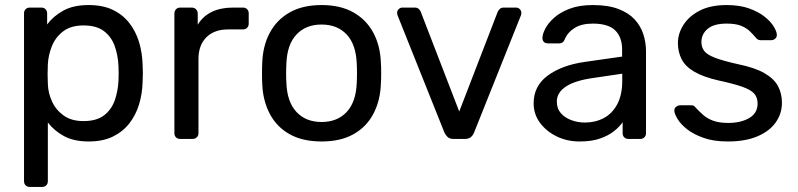

<svg xmlns="http://www.w3.org/2000/svg" viewBox="-20 -550 3157 760"><path d="M98 190Q87.8 190 81.4 183.6Q75.1 177.3 75.1 167.1V-497.1Q75.1 -507.3 81.4 -513.6Q87.8 -520 98 -520H143.7Q153.9 -520 160.2 -513.6Q166.6 -507.3 166.6 -497.1V-453.2Q191.2 -486.3 231 -508.2Q270.7 -530 330.9 -530Q387.1 -530 426.5 -511Q465.9 -492 491.6 -459.2Q517.2 -426.4 530.2 -384.1Q543.1 -341.7 544.5 -294.1Q545.5 -277.8 545.5 -260Q545.5 -242.2 544.5 -225.7Q543.3 -178.9 530.4 -136.6Q517.4 -94.3 491.8 -61.4Q466.1 -28.6 426.6 -9.3Q387.1 10 330.9 10Q272.6 10 233.3 -11.3Q194.1 -32.6 169.4 -65.4V167.1Q169.4 177.3 163.1 183.6Q156.7 190 146.5 190ZM310.4 -70.7Q361.9 -70.7 391.4 -93.1Q420.9 -115.6 434 -152.1Q447 -188.7 449 -231.1Q450.4 -260 449 -288.9Q447 -331.3 434 -367.9Q420.9 -404.4 391.4 -426.9Q361.9 -449.3 310.4 -449.3Q260.7 -449.3 230.2 -426.1Q199.7 -402.8 185.5 -367.5Q171.2 -332.1 169.4 -295.4Q168.4 -279.1 168.4 -256.9Q168.4 -234.7 169.4 -218.2Q170.4 -182.7 185.7 -148.9Q200.9 -115.2 231.7 -92.9Q262.6 -70.7 310.4 -70.7Z M693.2 0Q683 0 676.6 -6.4Q670.3 -12.7 670.3 -22.9V-496.3Q670.3 -506.4 676.6 -513.2Q683 -520 693.2 -520H739Q749.2 -520 756 -513.2Q762.7 -506.4 762.7 -496.3V-452.3Q783.4 -486 818.4 -503Q853.4 -520 902.5 -520H941.6Q951.7 -520 958.1 -513.6Q964.5 -507.3 964.5 -497.1V-456.4Q964.5 -446.3 958.1 -439.9Q951.7 -433.5 941.6 -433.5H882.4Q828.1 -433.5 796.8 -402.3Q765.6 -371 765.6 -316.6V-22.9Q765.6 -12.7 758.8 -6.4Q752 0 741.8 0Z M1252.9 10Q1177.1 10 1125.9 -19.1Q1074.7 -48.1 1047.7 -99.8Q1020.7 -151.4 1018.1 -217.1Q1017.1 -233.6 1017.1 -260.1Q1017.1 -286.6 1018.1 -302.9Q1020.7 -369.6 1048.2 -420.7Q1075.6 -471.9 1126.8 -500.9Q1178.1 -530 1252.9 -530Q1327.7 -530 1378.9 -500.9Q1430.1 -471.9 1457.6 -420.7Q1485.1 -369.6 1487.6 -302.9Q1488.8 -286.6 1488.8 -260.1Q1488.8 -233.6 1487.6 -217.1Q1485.1 -151.4 1458.1 -99.8Q1431.1 -48.1 1379.8 -19.1Q1328.6 10 1252.9 10ZM1252.9 -67.1Q1315.2 -67.1 1352.3 -106.8Q1389.3 -146.4 1392.1 -222.1Q1393.1 -237.1 1393.1 -260Q1393.1 -282.9 1392.1 -297.9Q1389.3 -374 1352.3 -413.4Q1315.2 -452.9 1252.9 -452.9Q1190.7 -452.9 1153.6 -413.4Q1116.4 -374 1113.6 -297.9Q1112.6 -282.9 1112.6 -260Q1112.6 -237.1 1113.6 -222.1Q1116.4 -146.4 1153.6 -106.8Q1190.7 -67.1 1252.9 -67.1Z M1776.3 0Q1760.5 0 1752.4 -7.2Q1744.3 -14.4 1739.3 -25L1553.8 -489Q1551.9 -494.4 1551.9 -499.3Q1551.9 -507.6 1558.1 -513.8Q1564.3 -520 1572.7 -520H1621.4Q1632.4 -520 1638.2 -514Q1644.1 -508.1 1645.5 -503.3L1797.8 -108.6L1950.1 -503.3Q1952.3 -508.1 1957.8 -514Q1963.3 -520 1974.2 -520H2022.9Q2031.3 -520 2037.5 -513.8Q2043.7 -507.6 2043.7 -499.3Q2043.7 -494.4 2041.9 -489L1856.4 -25Q1852.4 -14.4 1843.7 -7.2Q1835.1 0 1819.3 0Z M2274.1 10Q2224.4 10 2183.3 -10.2Q2142.1 -30.4 2117.2 -64.3Q2092.3 -98.3 2092.3 -140.9Q2092.3 -209.8 2148.2 -250.9Q2204 -292 2294.3 -304.9L2442.5 -326V-354.6Q2442.5 -402.6 2415.3 -429.6Q2388 -456.6 2326.4 -456.6Q2281.5 -456.6 2253.9 -438.9Q2226.3 -421.3 2214.7 -392.6Q2208.6 -378.3 2194 -378.3H2149.1Q2137.5 -378.3 2132.2 -384.7Q2126.9 -391.1 2127.1 -400.3Q2127.3 -415.3 2138.7 -437.1Q2150 -458.9 2173.8 -480.1Q2197.6 -501.3 2235.3 -515.6Q2273 -530 2326.7 -530Q2387.4 -530 2428.2 -514.3Q2468.9 -498.6 2492.6 -472.7Q2516.2 -446.8 2526.7 -414Q2537.1 -381.3 2537.1 -347.3V-22.9Q2537.1 -12.7 2530.7 -6.4Q2524.3 0 2514.1 0H2467.5Q2457.3 0 2450.9 -6.4Q2444.6 -12.7 2444.6 -22.9V-66.4Q2432.2 -48 2410.3 -30.7Q2388.4 -13.3 2355.3 -1.7Q2322.2 10 2274.1 10ZM2295.2 -64.9Q2336.3 -64.9 2369.9 -82.6Q2403.5 -100.4 2423.3 -137.4Q2443.1 -174.4 2443.1 -230.4V-258.3L2327.2 -241.2Q2255.7 -231.1 2219.9 -207.3Q2184.1 -183.5 2184.1 -148.1Q2184.1 -120 2200.3 -101.7Q2216.6 -83.4 2242.2 -74.2Q2267.7 -64.9 2295.2 -64.9Z M2861.1 10Q2805.3 10 2765.4 -4.1Q2725.4 -18.2 2700 -38.2Q2674.6 -58.3 2662.5 -78.3Q2650.3 -98.4 2649.3 -110.2Q2648.3 -121.2 2656.2 -127.2Q2664.1 -133.2 2671.7 -133.2H2716.5Q2721.6 -133.2 2725.4 -131.6Q2729.2 -129.9 2735.1 -122.6Q2748.1 -108.6 2763.9 -94.6Q2779.7 -80.6 2803.4 -72Q2827.1 -63.4 2862.4 -63.4Q2912.6 -63.4 2945.7 -82.8Q2978.8 -102.2 2978.8 -140.1Q2978.8 -164.6 2965.2 -179.7Q2951.6 -194.8 2917.5 -206.8Q2883.4 -218.8 2822.8 -231.8Q2763 -245.7 2727.9 -266.3Q2692.8 -286.9 2678.1 -315.7Q2663.4 -344.4 2663.4 -380.1Q2663.4 -416.6 2685.1 -451.2Q2706.8 -485.7 2749.4 -507.8Q2792.1 -530 2856.2 -530Q2907.7 -530 2944.7 -516.8Q2981.7 -503.6 3005.9 -484.5Q3030.1 -465.3 3042 -446Q3053.9 -426.7 3054.9 -413.8Q3055.9 -403.6 3048.9 -397.3Q3041.9 -390.9 3032.9 -390.9H2991.1Q2984.2 -390.9 2979.6 -393.7Q2974.9 -396.6 2971.3 -401.4Q2960.6 -414.4 2947.1 -427.2Q2933.7 -440 2912.5 -448.3Q2891.4 -456.6 2856.1 -456.6Q2806 -456.6 2781.2 -435.9Q2756.4 -415.1 2756.4 -382.9Q2756.4 -363.6 2767.3 -348.7Q2778.2 -333.9 2809.3 -321.7Q2840.4 -309.6 2901.4 -295.9Q2966.9 -282.6 3005 -260.9Q3043.1 -239.2 3059.2 -209.9Q3075.2 -180.6 3075.2 -143.3Q3075.2 -100.9 3050.9 -65.9Q3026.5 -31 2978.6 -10.5Q2930.7 10 2861.1 10Z"/></svg>

Font: Rubik Light
Style: Regular
Weight: 300
Designer: Hubert and Fischer
Foundry: Hubert and Fischer
Version: Version 2.300;gftools[0.9.30]